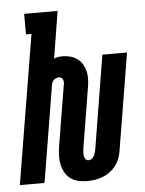

<svg xmlns="http://www.w3.org/2000/svg" viewBox="-71 -778 624 829"><g transform="rotate(-5 241.0 -363.5)"><path d="M273 8Q254 8 235.5 4Q217 0 202 -11Q187 -22 178 -38Q169 -54 165 -72Q161 -90 161.5 -109.5Q162 -129 165 -149L208 -410Q210 -417 210 -423.5Q210 -430 208.5 -435.5Q207 -441 202 -445Q197 -449 191 -449Q185 -449 179 -446.5Q173 -444 168.5 -440Q164 -436 161.5 -430Q159 -424 158 -418L89 0H-18L89 -646H65V-735H210L177 -531Q185 -535 194.5 -536.5Q204 -538 214 -538Q231 -538 247.5 -533.5Q264 -529 277.5 -519.5Q291 -510 299.5 -495.5Q308 -481 312 -465Q316 -449 315.5 -431Q315 -413 312 -396L269 -134Q268 -126 267.5 -117.5Q267 -109 268 -101.5Q269 -94 274 -87.5Q279 -81 287 -81Q293 -81 299.5 -85Q306 -89 309.5 -95Q313 -101 315 -107.5Q317 -114 319 -120L386 -530H493L423 -106Q420 -89 413.5 -73Q407 -57 396 -43.5Q385 -30 370.5 -19.5Q356 -9 339.5 -3Q323 3 306.5 5.5Q290 8 273 8Z"/></g></svg>

Font: Iosevka Slab Extrabold
Style: Italic
Weight: 800
Italic angle: -9°
Monospace: yes
Designer: Belleve Invis
Foundry: Belleve Invis
Version: Version 11.1.0; ttfautohint (v1.8.3)